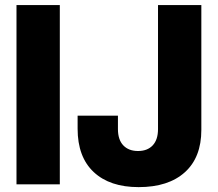

<svg xmlns="http://www.w3.org/2000/svg" viewBox="-20 -748 883 779"><path d="M222.7 -727.5V0H46.9V-727.5ZM542.5 11.2Q425.3 11.2 360.1 -50Q294.9 -111.3 294.9 -225.6V-278.8H458.5V-224.1Q458.5 -181.2 480.2 -158.2Q502 -135.3 540 -135.3Q578.1 -135.3 599.6 -158.2Q621.1 -181.2 621.1 -224.1V-727.5H796.9V-221.2Q796.9 -109.4 730 -49.1Q663.1 11.2 542.5 11.2Z"/></svg>

Font: Inter Display ExtraBold
Style: Regular
Weight: 800
Designer: Rasmus Andersson
Foundry: rsms
Version: Version 4.000;git-a52131595